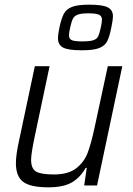

<svg xmlns="http://www.w3.org/2000/svg" viewBox="-20 -793 568 821"><path d="M48 -95Q48 -132 62 -194L129 -510H192L128 -207Q113 -135 113 -110Q113 -72 134 -59.5Q155 -47 211 -47Q272 -47 306 -73.5Q340 -100 355 -140Q370 -180 385 -250L441 -510H503L395 0H340L351 -75H346Q324 -35 288 -13.5Q252 8 187 8Q110 8 79 -15.5Q48 -39 48 -95ZM228 -629Q228 -647 234 -675Q243 -716 253.5 -735Q264 -754 288 -763.5Q312 -773 361 -773Q419 -773 441 -761.5Q463 -750 463 -723Q463 -710 456 -675Q448 -635 438 -616Q428 -597 404 -587.5Q380 -578 330 -578Q272 -578 250 -589.5Q228 -601 228 -629ZM411 -675Q416 -698 416 -709Q416 -724 403.5 -730Q391 -736 358 -736Q327 -736 312.5 -730.5Q298 -725 292 -713.5Q286 -702 280 -675Q275 -653 275 -642Q275 -627 286.5 -621.5Q298 -616 332 -616Q364 -616 379 -621Q394 -626 399.5 -637Q405 -648 411 -675Z"/></svg>

Font: Saira Semi Condensed Light
Style: Italic
Weight: 300
Width: 4
Italic angle: -12°
Designer: Hector Gatti with collaboration of the Omnibus-Type team
Foundry: Omnibus-Type
Version: Version 1.001; ttfautohint (v1.8)